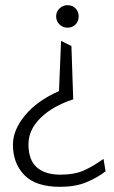

<svg xmlns="http://www.w3.org/2000/svg" viewBox="-20 -642 442 742"><path d="M197 -579Q197 -597 210 -609.5Q223 -622 241 -622Q260 -622 272 -609.5Q284 -597 284 -579Q284 -560 272 -547.5Q260 -535 241 -535Q223 -535 210 -547.5Q197 -560 197 -579ZM30 -83Q30 -140 77 -196.5Q124 -253 208 -290L216 -484L256 -464L263 -258Q185 -233 137.5 -187Q90 -141 90 -84Q90 -24 122 4.5Q154 33 214 33Q268 33 304.5 16.5Q341 0 380 -28L388 20Q356 45 313.5 62.5Q271 80 212 80Q118 80 74 34.5Q30 -11 30 -83Z"/></svg>

Font: Palanquin ExtraLight
Style: Regular
Weight: 275
Designer: Pria Ravichandran
Version: Version 1.001